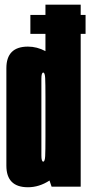

<svg xmlns="http://www.w3.org/2000/svg" viewBox="-20 -805 389 828"><path d="M111 -659V-740.5H176V-785H328V-740.5H349V-659H328V0H202.5L193.5 -26.5Q149 2.5 100.5 2.5Q7.5 2.5 7.5 -90.5V-511Q7.5 -604 100.5 -604Q139.5 -604 176 -584.5V-659ZM176 -214.5V-387.5Q176 -445 174.8 -468.5Q173.5 -492 166.5 -492Q158.5 -492 158.5 -465.5V-134.5Q158.5 -108 166.5 -108Q173.5 -108 174.8 -131.5Q176 -155 176 -214.5Z"/></svg>

Font: Anybody UltraCondensed ExtraBold
Style: Regular
Weight: 800
Width: 1
Designer: Tyler Finck
Foundry: Etcetera Type Company
Version: Version 1.010; ttfautohint (v1.8.3) -l 8 -r 50 -G 200 -x 14 